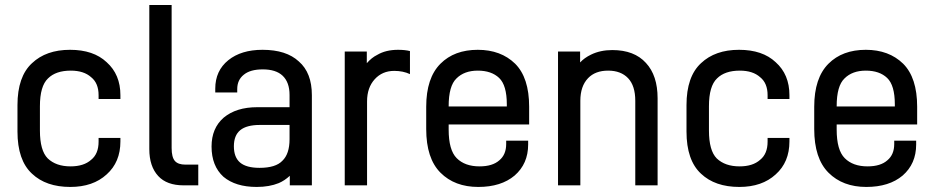

<svg xmlns="http://www.w3.org/2000/svg" viewBox="-20 -720 3680 756"><path d="M106 -36.1Q48.8 -88.9 48.8 -202.1V-306.2Q48.8 -418.5 106 -471.2Q161.6 -523.9 255.9 -523.9Q348.1 -523.9 399.9 -475.1Q454.1 -426.8 454.1 -345.2V-330.1H368.2V-345.2Q368.2 -392.6 338.9 -416Q310.1 -441.9 258.8 -441.9Q199.7 -441.9 168.9 -411.1Q137.2 -380.9 137.2 -301.8V-206.1Q137.2 -127 168 -96.2Q200.7 -64.9 257.8 -64.9Q310.1 -64.9 338.9 -90.8Q368.2 -114.3 368.2 -162.1V-176.8H454.1V-163.1Q454.1 -81.5 399.9 -33.2Q346.2 16.1 256.8 16.1Q161.1 16.1 106 -36.1Z M603 -26.9Q567.9 -64.9 567.9 -132.8V-700.2H655.8V-137.2Q655.8 -100.6 668.9 -85.9Q681.6 -71.8 710 -71.8H760.7V9.8H703.1Q636.7 9.8 603 -26.9Z M1156.7 -478Q1208 -433.6 1208 -345.2V9.8H1121.1V-27.8Q1100.6 -8.8 1077.6 1Q1040.5 16.1 990.7 16.1Q907.7 16.1 859.9 -23.9Q813 -66.4 813 -143.1Q813 -215.3 860.8 -256.8Q910.2 -297.9 992.7 -297.9H1120.1V-346.2Q1120.1 -396 1092.8 -421.9Q1066.4 -446.8 1014.6 -446.8Q965.3 -446.8 939.9 -425.8Q914.1 -405.3 914.1 -369.1V-356H827.6V-371.1Q827.6 -441.4 878.9 -482.9Q929.7 -523.9 1013.7 -523.9Q1107.4 -523.9 1156.7 -478ZM1091.8 -86.9Q1120.1 -113.8 1120.1 -171.9V-228H1002.9Q951.2 -228 926 -207.5Q900.9 -187 900.9 -144Q900.9 -100.6 925.5 -79.8Q950.2 -59.1 1002 -59.1Q1065.4 -59.1 1091.8 -86.9Z M1547.4 -523.9Q1574.2 -523.9 1594.2 -519V-428.2Q1566.9 -440.9 1532.2 -440.9Q1485.4 -440.9 1455.6 -408.2Q1425.3 -375 1425.3 -320.8V9.8H1337.4V-517.1H1424.3V-471.2Q1443.4 -493.2 1465.3 -503.9Q1499 -523.9 1547.4 -523.9Z M1746.6 -210Q1746.6 -128.9 1778.3 -97.2Q1810.5 -64.9 1868.2 -64.9Q1919.4 -64.9 1946.3 -88.9Q1973.1 -111.3 1973.1 -152.8V-166H2059.6V-150.9Q2059.6 -75.2 2006.3 -28.8Q1953.1 16.1 1863.3 16.1Q1770.5 16.1 1714.4 -40Q1658.2 -96.2 1658.2 -211.9V-299.8Q1658.2 -413.1 1714.4 -469.2Q1769 -523.9 1861.3 -523.9Q1952.1 -523.9 2008.3 -469.2Q2063.5 -414.1 2063.5 -299.8V-230H1746.6ZM1777.3 -411.1Q1746.6 -381.8 1746.6 -301.8V-300.8H1975.6V-309.1Q1975.6 -384.3 1945.3 -413.1Q1915 -441.9 1861.3 -441.9Q1808.1 -441.9 1777.3 -411.1Z M2264.2 -517.1V-474.1Q2280.8 -492.2 2307.1 -504.9Q2343.8 -522.9 2391.1 -522.9Q2477.5 -522.9 2523.4 -472.2Q2569.3 -422.9 2569.3 -333V9.8H2481.4V-323.2Q2481.4 -382.3 2453.1 -412.1Q2424.8 -441.9 2374.5 -441.9Q2323.7 -441.9 2295.4 -412.1Q2265.1 -380.4 2265.1 -323.2V9.8H2177.2V-517.1Z M2740.2 -36.1Q2683.1 -88.9 2683.1 -202.1V-306.2Q2683.1 -418.5 2740.2 -471.2Q2795.9 -523.9 2890.1 -523.9Q2982.4 -523.9 3034.2 -475.1Q3088.4 -426.8 3088.4 -345.2V-330.1H3002.4V-345.2Q3002.4 -392.6 2973.1 -416Q2944.3 -441.9 2893.1 -441.9Q2834 -441.9 2803.2 -411.1Q2771.5 -380.9 2771.5 -301.8V-206.1Q2771.5 -127 2802.2 -96.2Q2835 -64.9 2892.1 -64.9Q2944.3 -64.9 2973.1 -90.8Q3002.4 -114.3 3002.4 -162.1V-176.8H3088.4V-163.1Q3088.4 -81.5 3034.2 -33.2Q2980.5 16.1 2891.1 16.1Q2795.4 16.1 2740.2 -36.1Z M3274.4 -210Q3274.4 -128.9 3306.2 -97.2Q3338.4 -64.9 3396 -64.9Q3447.3 -64.9 3474.1 -88.9Q3501 -111.3 3501 -152.8V-166H3587.4V-150.9Q3587.4 -75.2 3534.2 -28.8Q3481 16.1 3391.1 16.1Q3298.3 16.1 3242.2 -40Q3186 -96.2 3186 -211.9V-299.8Q3186 -413.1 3242.2 -469.2Q3296.9 -523.9 3389.2 -523.9Q3480 -523.9 3536.1 -469.2Q3591.3 -414.1 3591.3 -299.8V-230H3274.4ZM3305.2 -411.1Q3274.4 -381.8 3274.4 -301.8V-300.8H3503.4V-309.1Q3503.4 -384.3 3473.1 -413.1Q3442.9 -441.9 3389.2 -441.9Q3335.9 -441.9 3305.2 -411.1Z"/></svg>

Font: D-DIN-PRO Medium
Style: Regular
Weight: 500
Designer: datto
Foundry: CyberFei
Version: Version 1.000;hotconv 1.0.109;makeotfexe 2.5.65596